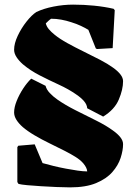

<svg xmlns="http://www.w3.org/2000/svg" viewBox="-20 -692 581 830"><path d="M426 -188 382 -211Q376 -214 369.5 -217.5Q363 -221 357 -224Q356 -240 343 -255Q330 -270 309 -284Q276 -307 234.5 -326Q193 -345 152 -366Q111 -387 79 -414Q62 -429 51.5 -445Q41 -461 41 -477Q41 -504 56.5 -537Q72 -570 94.5 -598.5Q117 -627 137 -640Q168 -655 211 -663.5Q254 -672 296 -672Q342 -672 387 -667.5Q432 -663 471 -654L476 -648L467 -484L399 -480L394 -483L362 -563Q349 -571 330 -580Q311 -589 288 -596Q267 -603 245 -607Q223 -611 201 -611Q196 -608 189.5 -602Q183 -596 178 -591Q181 -578 191 -566Q201 -554 216 -542Q238 -524 271.5 -505.5Q305 -487 342 -469Q379 -451 412.5 -433.5Q446 -416 468 -400Q488 -386 500 -371Q512 -356 512 -341Q512 -305 493.5 -261.5Q475 -218 426 -188ZM283 118Q258 118 224.5 116.5Q191 115 157.5 113Q124 111 97.5 108.5Q71 106 60 103L55 95V-56L59 -62L130 -68L164 13Q185 19 211.5 25.5Q238 32 265 37Q291 42 315.5 45.5Q340 49 357 49Q356 33 340 14Q327 -1 306 -14Q287 -26 257.5 -41Q228 -56 194 -72.5Q160 -89 129.5 -107Q99 -125 78 -143Q61 -158 51 -174Q41 -190 41 -206Q41 -228 52 -255.5Q63 -283 80 -309Q97 -335 115 -352L177 -321Q181 -305 195 -290Q209 -275 229 -261Q262 -238 306.5 -215.5Q351 -193 394.5 -171.5Q438 -150 468 -128Q488 -114 500 -99Q512 -84 512 -69Q512 -42 501.5 -9.5Q491 23 465.5 52Q440 81 395.5 99.5Q351 118 283 118Z"/></svg>

Font: Labrada Black
Style: Regular
Weight: 900
Designer: Mercedes Jáuregui
Foundry: Omnibus-Type Team
Version: Version 1.000; ttfautohint (v1.8.4.7-5d5b)